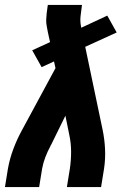

<svg xmlns="http://www.w3.org/2000/svg" viewBox="-29 -755 549 775"><path d="M-9 0 3 -74Q10 -114 25 -154Q40 -194 61 -232L195 -480L189 -507L139 -484L101 -552L173 -585L164 -626Q162 -638 159.5 -650.5Q157 -663 157.5 -676Q158 -689 159.5 -702Q161 -715 163 -728L164 -735H302L301 -728Q298 -708 296 -688Q294 -668 298 -649L299 -643L404 -692L442 -624L315 -566L385 -232Q393 -194 395 -154Q397 -114 391 -74L379 0H241L253 -74Q258 -108 258 -142Q258 -176 251 -209L235 -288L182 -180Q181 -177 179 -173.5Q177 -170 175 -167V-166Q175 -166 175 -166Q175 -166 175 -166Q175 -166 175 -166Q175 -166 175 -166Q163 -144 154 -120.5Q145 -97 141 -74L129 0Z"/></svg>

Font: Iosevka Curly Heavy Oblique
Style: Regular
Weight: 900
Italic angle: -9°
Monospace: yes
Designer: Belleve Invis
Foundry: Belleve Invis
Version: Version 11.1.0; ttfautohint (v1.8.3)